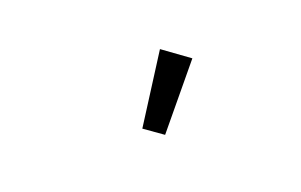

<svg xmlns="http://www.w3.org/2000/svg" viewBox="-39 -814 640 408"><g transform="rotate(-20 281.5 -609.5)"><path d="M282 -522 241 -551 334 -697 392 -655Z"/></g></svg>

Font: Inconsolata SemiExpanded
Style: Regular
Weight: 400
Width: 6
Monospace: yes
Designer: Raph Levien, Cyreal, Brenton Simpson
Foundry: Raph Levien, Cyreal, Google
Version: Version 3.100; ttfautohint (v1.8.4.7-5d5b)